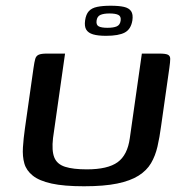

<svg xmlns="http://www.w3.org/2000/svg" viewBox="-20 -647 648 670"><path d="M542 -206Q537 -168 529.5 -135.5Q522 -103 507 -77.5Q492 -52 463.5 -34Q435 -16 389 -6.5Q343 3 273 3Q203 3 160 -6.5Q117 -16 94.5 -34Q72 -52 65 -76.5Q58 -101 60 -132.5Q62 -164 67 -199L97 -410Q100 -431 103 -441.5Q106 -452 115 -456Q124 -460 143 -460H207L165 -165Q160 -121 169.5 -97.5Q179 -74 207 -65Q235 -56 283 -56Q356 -56 390.5 -81Q425 -106 433 -165L475 -460H537Q558 -460 566 -456Q574 -452 574 -441.5Q574 -431 571 -410ZM350 -522Q322 -522 305 -527Q288 -532 281 -543.5Q274 -555 277 -576Q280 -597 290 -608Q300 -619 319 -623Q338 -627 366 -627Q395 -627 412.5 -623Q430 -619 437.5 -608Q445 -597 442 -576Q437 -545 415.5 -533.5Q394 -522 350 -522ZM355 -550Q376 -550 387.5 -555Q399 -560 401 -575Q403 -590 393 -595Q383 -600 362 -600Q342 -600 330.5 -595Q319 -590 317 -575Q315 -560 324.5 -555Q334 -550 355 -550Z"/></svg>

Font: Genos Medium
Style: Italic
Weight: 500
Italic angle: -8°
Designer: Robert E. Leuschke
Foundry: Robert E. Leuschke
Version: Version 1.010